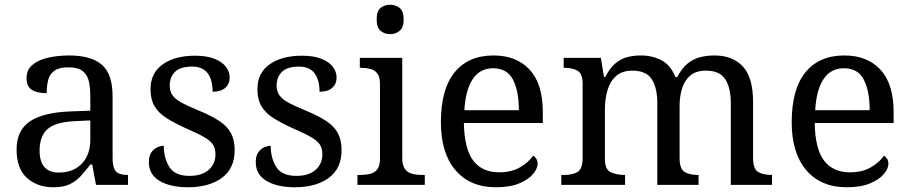

<svg xmlns="http://www.w3.org/2000/svg" viewBox="-20 -780 3840 810"><path d="M205 10Q138 10 94 -29Q50 -68 50 -150Q50 -230 106.5 -268Q163 -306 278 -310L361 -313V-373Q361 -409 355 -436.5Q349 -464 329 -480Q309 -496 268 -496Q230 -496 210 -482Q190 -468 183.5 -443.5Q177 -419 177 -387Q135 -387 113.5 -401.5Q92 -416 92 -450Q92 -485 116.5 -506Q141 -527 182 -536.5Q223 -546 272 -546Q364 -546 409.5 -507Q455 -468 455 -373V-114Q455 -72 469 -57Q483 -42 517 -42H520V0H385L369 -86H361Q340 -58 320 -36.5Q300 -15 273.5 -2.5Q247 10 205 10ZM228 -52Q289 -52 325 -89.5Q361 -127 361 -191V-272L297 -269Q212 -265 179.5 -234.5Q147 -204 147 -145Q147 -52 228 -52Z M773 10Q698 10 653 -17Q608 -44 608 -96Q608 -123 619 -138Q630 -153 644.5 -159Q659 -165 671 -165Q671 -113 694.5 -75.5Q718 -38 779 -38Q832 -38 860.5 -63.5Q889 -89 889 -129Q889 -154 878.5 -170Q868 -186 841.5 -201.5Q815 -217 766 -238Q715 -261 681.5 -282.5Q648 -304 631.5 -332.5Q615 -361 615 -404Q615 -472 666.5 -508.5Q718 -545 803 -545Q851 -545 883.5 -532.5Q916 -520 932.5 -499Q949 -478 949 -453Q949 -426 930.5 -409.5Q912 -393 877 -393Q877 -443 856 -471Q835 -499 791 -499Q740 -499 718 -476.5Q696 -454 696 -419Q696 -394 708.5 -377Q721 -360 748.5 -345.5Q776 -331 820 -313Q873 -291 906 -269Q939 -247 954.5 -218Q970 -189 970 -147Q970 -69 916 -29.5Q862 10 773 10Z M1224 10Q1149 10 1104 -17Q1059 -44 1059 -96Q1059 -123 1070 -138Q1081 -153 1095.5 -159Q1110 -165 1122 -165Q1122 -113 1145.5 -75.5Q1169 -38 1230 -38Q1283 -38 1311.5 -63.5Q1340 -89 1340 -129Q1340 -154 1329.5 -170Q1319 -186 1292.5 -201.5Q1266 -217 1217 -238Q1166 -261 1132.5 -282.5Q1099 -304 1082.5 -332.5Q1066 -361 1066 -404Q1066 -472 1117.5 -508.5Q1169 -545 1254 -545Q1302 -545 1334.5 -532.5Q1367 -520 1383.5 -499Q1400 -478 1400 -453Q1400 -426 1381.5 -409.5Q1363 -393 1328 -393Q1328 -443 1307 -471Q1286 -499 1242 -499Q1191 -499 1169 -476.5Q1147 -454 1147 -419Q1147 -394 1159.5 -377Q1172 -360 1199.5 -345.5Q1227 -331 1271 -313Q1324 -291 1357 -269Q1390 -247 1405.5 -218Q1421 -189 1421 -147Q1421 -69 1367 -29.5Q1313 10 1224 10Z M1488 0V-42H1501Q1523 -42 1541.5 -46.5Q1560 -51 1571.5 -65.5Q1583 -80 1583 -109V-426Q1583 -456 1571.5 -470.5Q1560 -485 1541.5 -489.5Q1523 -494 1501 -494H1498V-536H1677V-114Q1677 -83 1688 -67.5Q1699 -52 1718 -47Q1737 -42 1759 -42H1772V0ZM1626 -636Q1602 -636 1585.5 -650Q1569 -664 1569 -698Q1569 -733 1585.5 -746.5Q1602 -760 1626 -760Q1649 -760 1666 -746.5Q1683 -733 1683 -698Q1683 -664 1666 -650Q1649 -636 1626 -636Z M2072 10Q1963 10 1901.5 -62Q1840 -134 1840 -264Q1840 -404 1898 -475Q1956 -546 2062 -546Q2159 -546 2214.5 -486Q2270 -426 2270 -307V-261H1937Q1939 -152 1976.5 -102.5Q2014 -53 2086 -53Q2138 -53 2174.5 -74.5Q2211 -96 2229 -123Q2236 -120 2242 -111Q2248 -102 2248 -89Q2248 -69 2229 -46Q2210 -23 2171 -6.5Q2132 10 2072 10ZM2169 -315Q2169 -395 2144.5 -443.5Q2120 -492 2060 -492Q2005 -492 1974.5 -446.5Q1944 -401 1939 -315Z M2348 0V-42H2361Q2395 -42 2416.5 -54.5Q2438 -67 2438 -114V-426Q2438 -470 2416 -482Q2394 -494 2361 -494H2358V-536H2515L2528 -455H2533Q2553 -493 2576 -512.5Q2599 -532 2626 -539Q2653 -546 2684 -546Q2732 -546 2771 -525.5Q2810 -505 2829 -455H2837Q2857 -493 2881.5 -512.5Q2906 -532 2934.5 -539Q2963 -546 2994 -546Q3071 -546 3114 -499.5Q3157 -453 3157 -350V-114Q3157 -67 3178.5 -54.5Q3200 -42 3234 -42H3237V0H3063V-345Q3063 -410 3039.5 -446Q3016 -482 2958 -482Q2917 -482 2892.5 -461.5Q2868 -441 2857.5 -407Q2847 -373 2847 -333V-114Q2847 -67 2868.5 -54.5Q2890 -42 2924 -42H2927V0H2753V-345Q2753 -410 2729.5 -446Q2706 -482 2648 -482Q2605 -482 2579.5 -459.5Q2554 -437 2543 -400Q2532 -363 2532 -320V-109Q2532 -65 2556.5 -53.5Q2581 -42 2614 -42H2617V0Z M3552 10Q3443 10 3381.5 -62Q3320 -134 3320 -264Q3320 -404 3378 -475Q3436 -546 3542 -546Q3639 -546 3694.5 -486Q3750 -426 3750 -307V-261H3417Q3419 -152 3456.5 -102.5Q3494 -53 3566 -53Q3618 -53 3654.5 -74.5Q3691 -96 3709 -123Q3716 -120 3722 -111Q3728 -102 3728 -89Q3728 -69 3709 -46Q3690 -23 3651 -6.5Q3612 10 3552 10ZM3649 -315Q3649 -395 3624.5 -443.5Q3600 -492 3540 -492Q3485 -492 3454.5 -446.5Q3424 -401 3419 -315Z"/></svg>

Font: Noto Serif Test
Style: Regular
Weight: 400
Version: Version 1.000